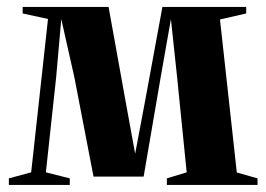

<svg xmlns="http://www.w3.org/2000/svg" viewBox="-20 -522 752 542"><path d="M5 0V-18.5L68 -35.5L115.5 -468.5L44 -484V-502.5H286.5L334 -239L361.5 -88L390 -239L438.5 -502.5H675V-484L601 -467L648.5 -35L707 -18.5V0H451V-18.5L507 -35.5L480 -303.5L462.5 -468L433.5 -303.5L385.5 -23.5H244L190 -303.5L153 -468L138.5 -303.5L109.5 -35.5L177 -18.5V0Z"/></svg>

Font: Merriweather 144pt
Style: Bold
Weight: 700
Version: Version 2.100